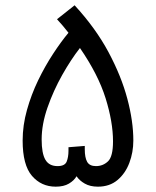

<svg xmlns="http://www.w3.org/2000/svg" viewBox="-20 -700 585 720"><path d="M189 0Q134.8 0 99.9 -40.5Q64.9 -81.1 64.9 -172.9Q64.9 -230 81.1 -287.6Q97.2 -345.2 123 -398.7Q148.9 -452.1 179 -498Q209 -543.9 236.8 -577.1Q216.8 -603 193.8 -627.9L259.8 -680.2Q338.9 -594.2 387 -504.2Q435.1 -414.1 457.5 -329.6Q480 -245.1 480 -172.9Q480 -128.9 465.1 -89.4Q450.2 -49.8 420.7 -24.9Q391.1 0 347.2 0Q317.9 0 297.9 -11.5Q277.8 -22.9 267.1 -39.1Q257.8 -22.9 238.5 -11.5Q219.2 0 189 0ZM297.9 -140.1Q297.9 -108.9 306.9 -93Q315.9 -77.1 339.8 -77.1Q366.2 -77.1 385 -95Q403.8 -112.8 403.8 -169.9Q403.8 -242.2 376 -331.5Q348.1 -420.9 279.8 -520Q246.1 -477.1 213.1 -418.5Q180.2 -359.9 158.2 -296.9Q136.2 -233.9 136.2 -176.8Q136.2 -125 150.1 -101.1Q164.1 -77.1 195.8 -77.1Q223.1 -77.1 230 -94Q236.8 -110.8 236.8 -134.8V-147.9L297.9 -152.8Z"/></svg>

Font: Kurinto Seri
Style: Regular
Weight: 400
Designer: Kurinto was developed by Clint Goss from a range of fonts that are compatible with the SIL Open Font License Version 1.1
Foundry: Clinton F. Goss
Version: Version 2.196; July 25, 2020